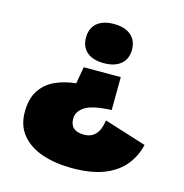

<svg xmlns="http://www.w3.org/2000/svg" viewBox="-102 -603 833 867"><g transform="rotate(15 315.0 -170.0)"><path d="M310 169Q233 169 171.5 148.5Q110 128 74.5 85.5Q39 43 39 -21Q39 -84 65 -123Q91 -162 134.5 -181.5Q178 -201 230 -206L244 -285H417L416 -131Q326 -127 292 -104.5Q258 -82 258 -49Q258 9 323 9Q392 9 403 -79L600 -17Q588 36 554.5 78Q521 120 461.5 144.5Q402 169 310 169ZM326 -326Q275 -326 247 -350Q219 -374 219 -417Q219 -461 247 -485Q275 -509 326 -509Q377 -509 405.5 -485Q434 -461 434 -417Q434 -374 405.5 -350Q377 -326 326 -326Z"/></g></svg>

Font: Work Sans ExtraBold
Style: Regular
Weight: 800
Designer: Wei Huang
Foundry: Wei Huang
Version: Version 2.012; ttfautohint (v1.8.3)